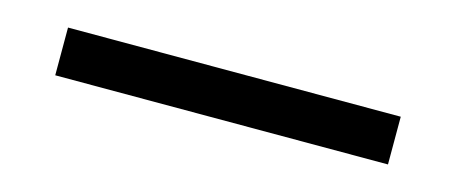

<svg xmlns="http://www.w3.org/2000/svg" viewBox="-23 34 647 272"><g transform="rotate(15 300.0 170.0)"><path d="M56 135H544V205H56Z"/></g></svg>

Font: PT Mono
Style: Regular
Weight: 400
Monospace: yes
Designer: A.Korolkova, I.Chaeva
Foundry: ParaType Ltd
Version: Version 1.001W OFL